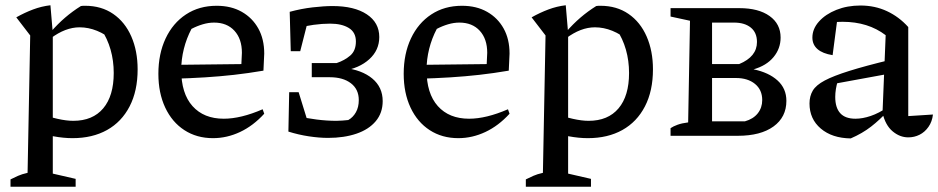

<svg xmlns="http://www.w3.org/2000/svg" viewBox="-20 -517 3572 731"><path d="M256 9Q222 9 184 2Q146 -5 104 -18L123 -87Q166 -72 199.5 -64.5Q233 -57 259 -57Q333 -57 373 -104.5Q413 -152 413 -239Q413 -286 401 -328Q389 -370 365 -406L414 -360Q350 -413 283 -413Q229 -413 173 -371V-395Q200 -426 228 -450Q256 -474 288 -494Q292 -495 296.5 -495Q301 -495 304 -495Q366 -495 411 -464Q456 -433 480 -378Q504 -323 504 -253Q504 -171 473.5 -112Q443 -53 387.5 -22Q332 9 256 9ZM20 194V166Q34 159 48.5 152.5Q63 146 85 141L95 -382L42 -451Q74 -469 106 -481Q138 -493 172 -497L181 -391V144L268 164V194Z M791 9Q729 9 682 -21.5Q635 -52 609 -107.5Q583 -163 583 -236Q583 -312 610.5 -370.5Q638 -429 688 -462Q738 -495 805 -495Q860 -495 900.5 -472Q941 -449 963.5 -408.5Q986 -368 986 -313L983 -248Q924 -238 870.5 -232Q817 -226 761 -222.5Q705 -219 637 -217L638 -270L899 -273L901 -316Q901 -369 872.5 -400Q844 -431 795 -431Q774 -431 752 -424.5Q730 -418 709 -407Q690 -371 680 -331Q670 -291 670 -251Q670 -161 713 -113Q756 -65 832 -65Q897 -65 980 -101L986 -84Q944 -38 894 -14.5Q844 9 791 9Z M1229 8Q1195 8 1155.5 2Q1116 -4 1078 -16L1099 -77Q1146 -67 1185 -62Q1224 -57 1261 -57Q1273 -57 1284 -58Q1295 -59 1306 -60Q1324 -70 1335 -89.5Q1346 -109 1346 -136Q1346 -177 1316 -200Q1286 -223 1235 -223H1167V-277H1262Q1292 -287 1313.5 -305.5Q1335 -324 1335 -359Q1335 -394 1308 -410.5Q1281 -427 1237 -427Q1207 -427 1174 -422.5Q1141 -418 1102 -408L1083 -472Q1127 -484 1170.5 -489Q1214 -494 1246 -494Q1329 -494 1376.5 -462.5Q1424 -431 1424 -376Q1424 -326 1386 -291.5Q1348 -257 1285 -247L1288 -259Q1358 -251 1397.5 -218Q1437 -185 1437 -132Q1437 -87 1410.5 -55.5Q1384 -24 1337 -8Q1290 8 1229 8ZM1164 -14 1078 -16 1081 -166H1117ZM1087 -322 1083 -472 1161 -471 1123 -322Z M1725 9Q1663 9 1616 -21.5Q1569 -52 1543 -107.5Q1517 -163 1517 -236Q1517 -312 1544.5 -370.5Q1572 -429 1622 -462Q1672 -495 1739 -495Q1794 -495 1834.5 -472Q1875 -449 1897.5 -408.5Q1920 -368 1920 -313L1917 -248Q1858 -238 1804.5 -232Q1751 -226 1695 -222.5Q1639 -219 1571 -217L1572 -270L1833 -273L1835 -316Q1835 -369 1806.5 -400Q1778 -431 1729 -431Q1708 -431 1686 -424.5Q1664 -418 1643 -407Q1624 -371 1614 -331Q1604 -291 1604 -251Q1604 -161 1647 -113Q1690 -65 1766 -65Q1831 -65 1914 -101L1920 -84Q1878 -38 1828 -14.5Q1778 9 1725 9Z M2218 9Q2184 9 2146 2Q2108 -5 2066 -18L2085 -87Q2128 -72 2161.5 -64.5Q2195 -57 2221 -57Q2295 -57 2335 -104.5Q2375 -152 2375 -239Q2375 -286 2363 -328Q2351 -370 2327 -406L2376 -360Q2312 -413 2245 -413Q2191 -413 2135 -371V-395Q2162 -426 2190 -450Q2218 -474 2250 -494Q2254 -495 2258.5 -495Q2263 -495 2266 -495Q2328 -495 2373 -464Q2418 -433 2442 -378Q2466 -323 2466 -253Q2466 -171 2435.5 -112Q2405 -53 2349.5 -22Q2294 9 2218 9ZM1982 194V166Q1996 159 2010.5 152.5Q2025 146 2047 141L2057 -382L2004 -451Q2036 -469 2068 -481Q2100 -493 2134 -497L2143 -391V144L2230 164V194Z M2533 0V-29Q2543 -36 2559.5 -42Q2576 -48 2600 -51L2607 -438L2533 -454V-486H2795Q2868 -486 2910 -456Q2952 -426 2952 -374Q2952 -332 2925 -299.5Q2898 -267 2849 -253Q2907 -241 2940.5 -210.5Q2974 -180 2974 -133Q2974 -71 2925 -35.5Q2876 0 2789 0ZM2691 -18 2654 -55H2816Q2848 -64 2865 -85.5Q2882 -107 2882 -136Q2882 -175 2854.5 -197.5Q2827 -220 2782 -220H2683V-273H2794Q2862 -301 2862 -357Q2862 -393 2838.5 -412Q2815 -431 2775 -431H2654L2691 -468Z M3438 6Q3406 6 3378.5 -17Q3351 -40 3340 -87L3352 -383Q3285 -434 3188 -434Q3169 -434 3151 -432Q3133 -430 3117 -426L3169 -452L3150 -307Q3112 -313 3092.5 -330Q3073 -347 3073 -374Q3073 -407 3098 -435Q3123 -463 3164.5 -479.5Q3206 -496 3256 -496Q3311 -496 3357 -474.5Q3403 -453 3438 -414V-75L3532 -81Q3529 -54 3515 -34Q3501 -14 3481 -4Q3461 6 3438 6ZM3219 10Q3148 9 3105 -27.5Q3062 -64 3062 -123Q3062 -151 3074.5 -172Q3087 -193 3120 -210.5Q3153 -228 3213.5 -247Q3274 -266 3369 -289V-237L3140 -195L3170 -209Q3165 -194 3162.5 -178Q3160 -162 3160 -148Q3160 -107 3179 -86Q3198 -65 3237 -65Q3264 -65 3295 -75.5Q3326 -86 3360 -109V-94Q3330 -61 3296.5 -35Q3263 -9 3219 10Z"/></svg>

Font: Piazzolla 24pt Medium
Style: Regular
Weight: 500
Designer: Juan Pablo del Peral
Foundry: Huerta Tipografica
Version: Version 2.005